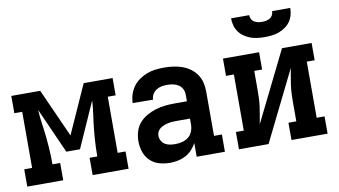

<svg xmlns="http://www.w3.org/2000/svg" viewBox="-75 -924 1951 1105"><g transform="rotate(-10 900.0 -371.0)"><path d="M4 0V-101H50V-429H4V-530H173L300 -247L427 -530H596V-429H550V-101H596V0H386V-101H431V-106Q431 -155 434.5 -203.5Q438 -252 444 -300L449 -336Q452 -358 454.5 -380Q457 -402 458 -424L340 -159H260L142 -424Q143 -402 145.5 -380Q148 -358 151 -336L156 -300Q162 -252 165.5 -203.5Q169 -155 169 -106V-101H214V0Z M838 8Q806 8 775.5 -0.5Q745 -9 722 -31Q699 -53 689 -83.5Q679 -114 679 -145Q679 -173 687 -201Q695 -229 713.5 -250.5Q732 -272 757 -286.5Q782 -301 809 -309.5Q836 -318 864.5 -321Q893 -324 921 -324H994V-362Q994 -380 986.5 -395.5Q979 -411 964.5 -420.5Q950 -430 933 -433.5Q916 -437 898 -437Q882 -437 865.5 -434Q849 -431 835 -422Q821 -413 812.5 -398.5Q804 -384 804 -367Q804 -367 804 -367Q804 -367 804 -367L685 -368Q685 -368 685 -368Q685 -368 685 -368Q685 -393 693 -418Q701 -443 716 -463.5Q731 -484 752.5 -499Q774 -514 798 -523Q822 -532 847.5 -535Q873 -538 898 -538Q925 -538 951 -534.5Q977 -531 1001.5 -522.5Q1026 -514 1048 -498.5Q1070 -483 1085 -461.5Q1100 -440 1106.5 -414.5Q1113 -389 1113 -362V-101H1159V0H994V-80Q983 -59 966.5 -41.5Q950 -24 929.5 -13Q909 -2 885.5 3Q862 8 838 8ZM885 -93Q906 -93 926.5 -98Q947 -103 963 -116Q979 -129 986.5 -148.5Q994 -168 994 -189V-223H921Q908 -223 895 -222.5Q882 -222 869.5 -219.5Q857 -217 844.5 -212.5Q832 -208 821.5 -201Q811 -194 804.5 -182.5Q798 -171 798 -158Q798 -142 805.5 -128Q813 -114 826 -106Q839 -98 854.5 -95.5Q870 -93 885 -93Z M1241 0V-101H1287V-429H1241V-530H1452V-429H1406V-318Q1406 -293 1405 -268.5Q1404 -244 1400.5 -219Q1397 -194 1392.5 -169.5Q1388 -145 1384 -121L1586 -530H1759V-429H1713V-101H1759V0H1548V-101H1594V-212Q1594 -237 1595 -261.5Q1596 -286 1599.5 -311Q1603 -336 1607.5 -360.5Q1612 -385 1616 -409L1414 0ZM1500 -610Q1479 -610 1458 -612.5Q1437 -615 1417.5 -622Q1398 -629 1380 -641.5Q1362 -654 1350 -671Q1338 -688 1332.5 -708.5Q1327 -729 1327 -750H1433Q1433 -738 1438.5 -727Q1444 -716 1454 -710Q1464 -704 1476 -701.5Q1488 -699 1500 -699Q1512 -699 1524 -701.5Q1536 -704 1546 -710Q1556 -716 1561.5 -727Q1567 -738 1567 -750H1673Q1673 -729 1667.5 -708.5Q1662 -688 1650 -671Q1638 -654 1620 -641.5Q1602 -629 1582.5 -622Q1563 -615 1542 -612.5Q1521 -610 1500 -610Z"/></g></svg>

Font: Iosevka Slab Extended
Style: Bold
Weight: 700
Width: 7
Monospace: yes
Designer: Belleve Invis
Foundry: Belleve Invis
Version: Version 11.1.0; ttfautohint (v1.8.3)